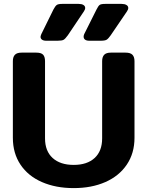

<svg xmlns="http://www.w3.org/2000/svg" viewBox="-20 -950 756 985"><path d="M188 -761Q188 -765 192 -775L254 -901Q263 -918 270.5 -924Q278 -930 299 -930H384Q399 -930 408 -924.5Q417 -919 417 -909Q417 -901 410 -891L328 -769Q315 -751 306.5 -746Q298 -741 275 -741H217Q203 -741 195.5 -746.5Q188 -752 188 -761ZM409 -762Q409 -768 412 -775L475 -901Q484 -919 491 -924.5Q498 -930 520 -930H604Q619 -930 628.5 -924.5Q638 -919 638 -909Q638 -901 631 -891L548 -769Q536 -752 527.5 -746.5Q519 -741 496 -741H438Q424 -741 416.5 -746.5Q409 -752 409 -762ZM46 -243V-636Q46 -658 56.5 -669Q67 -680 91 -680H166Q191 -680 201 -669.5Q211 -659 211 -636V-240Q211 -175 250 -139.5Q289 -104 358 -104Q427 -104 465.5 -139.5Q504 -175 504 -240V-636Q504 -658 514.5 -669Q525 -680 549 -680H624Q649 -680 659.5 -669Q670 -658 670 -636V-243Q670 -164 630.5 -105.5Q591 -47 520.5 -16Q450 15 358 15Q266 15 195 -16Q124 -47 85 -105.5Q46 -164 46 -243Z"/></svg>

Font: Mitr Medium
Style: Regular
Weight: 500
Designer: Thanarat Vachiruckul
Foundry: Cadson Demak
Version: Version 1.003